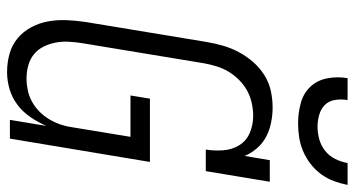

<svg xmlns="http://www.w3.org/2000/svg" viewBox="-250 -745 1003 543"><g transform="rotate(90 251.5 -473.5)"><path d="M184 8Q157 8 132 1Q107 -6 88 -22Q69 -38 57 -60.5Q45 -83 40.5 -108Q36 -133 37 -159.5Q38 -186 42 -213L99 -558Q103 -581 109.5 -603.5Q116 -626 127.5 -647.5Q139 -669 155.5 -688Q172 -707 193 -720Q214 -733 237.5 -738Q261 -743 284 -743Q306 -743 327.5 -738.5Q349 -734 367 -724.5Q385 -715 399 -699Q413 -683 421 -664L433 -735H494L464 -554H403Q407 -579 405 -604Q403 -629 390.5 -649Q378 -669 355.5 -678.5Q333 -688 308 -688H307Q290 -688 271.5 -684Q253 -680 236.5 -671Q220 -662 206 -648Q192 -634 182.5 -618Q173 -602 167.5 -584Q162 -566 159 -549L102 -204Q99 -185 98 -166Q97 -147 100.5 -129Q104 -111 112 -95Q120 -79 133.5 -68Q147 -57 165 -52Q183 -47 202 -47Q218 -47 235 -50.5Q252 -54 267.5 -62.5Q283 -71 296 -84Q309 -97 318 -112.5Q327 -128 332.5 -144.5Q338 -161 340 -177L367 -341H250L259 -396H438L372 0H319L336 -103Q326 -80 311.5 -58.5Q297 -37 276.5 -21.5Q256 -6 232 1Q208 8 184 8ZM329 -815Q300 -815 272 -822.5Q244 -830 225.5 -849.5Q207 -869 201.5 -897.5Q196 -926 201 -955H263Q260 -938 262.5 -920.5Q265 -903 276 -891.5Q287 -880 304 -875Q321 -870 338 -870Q356 -870 374 -875Q392 -880 406.5 -891.5Q421 -903 429.5 -920Q438 -937 441 -955H503Q499 -935 492 -916Q485 -897 472.5 -880Q460 -863 443 -850Q426 -837 407 -829Q388 -821 368 -818Q348 -815 329 -815Z"/></g></svg>

Font: Iosevka Slab Light Oblique
Style: Regular
Weight: 300
Italic angle: -9°
Monospace: yes
Designer: Belleve Invis
Foundry: Belleve Invis
Version: Version 11.1.1; ttfautohint (v1.8.3)